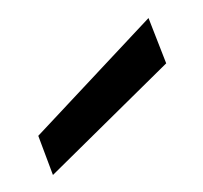

<svg xmlns="http://www.w3.org/2000/svg" viewBox="-45 -782 303 286"><g transform="rotate(-15 106.0 -638.5)"><path d="M6 -544 0 -606 204 -733 212 -661Z"/></g></svg>

Font: DM Sans 17pt
Style: Regular
Weight: 400
Version: Version 4.004;gftools[0.9.30]